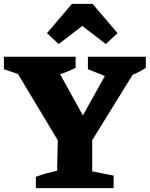

<svg xmlns="http://www.w3.org/2000/svg" viewBox="-25 -965 768 985"><path d="M310 -181 47 -619V-663H240L427 -324H373L562 -663H674L675 -613L408 -181ZM159 0V-58Q186 -68 212.5 -75.5Q239 -83 268 -89L273 -313H448V-86L558 -64V0ZM157 -555 -5 -610V-674H363V-617Q313 -592 261.5 -577Q210 -562 157 -555ZM563 -555 426 -610V-674H723V-617Q685 -592 644.5 -577Q604 -562 563 -555ZM450 -945 578 -795 518 -739 397 -832 276 -739 216 -795 344 -945Z"/></svg>

Font: Piazzolla Thin Black
Style: Regular
Weight: 900
Version: Version 2.005